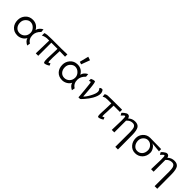

<svg xmlns="http://www.w3.org/2000/svg" viewBox="278 -1977 3500 3500"><g transform="rotate(45 2028.5 -226.5)"><path d="M501 -51 490 10Q411 -30 397 -90Q376 -46 330 -19Q284 8 232 8Q141 8 87 -53Q38 -109 38 -197Q38 -274 88 -333Q143 -397 232 -397Q344 -397 399 -298Q412 -368 492 -409L498 -347Q424 -279 424 -196Q424 -95 501 -51ZM371 -196Q371 -252 328 -295Q286 -338 230 -338Q182 -338 141 -296Q102 -256 102 -197Q102 -132 138 -91Q174 -50 232 -50Q289 -50 330 -91Q371 -132 371 -196Z M1123 -394 1122 -334Q1052 -337 982 -337L975 -166Q971 -45 986 -45Q995 -45 1020 -61L1038 -19Q979 19 939 19Q915 19 915 -76Q915 -102 918 -166Q921 -253 924 -338Q843 -336 765 -338V0H702Q705 -36 710 -338H651Q628 -336 609 -331Q561 -317 551 -307V-342Q552 -352 552 -373L568 -378Q591 -385 610 -386Q660 -392 975 -390Q1058 -390 1123 -394Z M1422 -633 1490 -610 1428 -443 1378 -459ZM1654 -51 1643 10Q1564 -30 1550 -90Q1529 -46 1483 -19Q1437 8 1385 8Q1294 8 1240 -53Q1191 -109 1191 -197Q1191 -274 1241 -333Q1296 -397 1385 -397Q1497 -397 1552 -298Q1565 -368 1645 -409L1651 -347Q1577 -279 1577 -196Q1577 -95 1654 -51ZM1524 -196Q1524 -252 1481 -295Q1439 -338 1383 -338Q1335 -338 1294 -296Q1255 -256 1255 -197Q1255 -132 1291 -91Q1327 -50 1385 -50Q1442 -50 1483 -91Q1524 -132 1524 -196Z M2059 -324Q2062 -260 2012 -171Q1975 -106 1916 -39Q1866 17 1860 17H1818Q1819 17 1816 -25Q1813 -67 1804 -160Q1788 -337 1779 -340Q1768 -344 1741 -330V-382Q1787 -406 1823 -403Q1840 -402 1854 -255Q1857 -221 1862 -155Q1867 -89 1869 -55Q1908 -87 1953 -171Q1999 -256 1999 -305Q1999 -332 1986 -349Q1984 -353 1978 -360Q1972 -367 1970 -370Q1967 -379 1983.5 -388Q2000 -397 2021 -396Q2032 -394 2043 -376Q2057 -354 2059 -324Z M2541 -386V-329H2379Q2375 -207 2374 -166Q2374 -155 2372 -132.5Q2370 -110 2370 -98Q2368 -44 2378 -44Q2382 -44 2396.5 -52.5Q2411 -61 2412 -61Q2414 -58 2429 -19Q2370 20 2330 19Q2311 18 2311 -45Q2311 -52 2313 -104Q2316 -152 2316 -166L2321 -329Q2196 -330 2172 -325Q2135 -314 2123 -302Q2124 -302 2119 -331Q2118 -335 2117 -344Q2116 -353 2115 -358Q2119 -364 2128 -369Q2147 -380 2174 -383Q2202 -386 2541 -386Z M2998 -196 3000 180H2932L2933 -197Q2931 -271 2922 -299Q2904 -352 2855 -353Q2804 -354 2766 -327L2733 -297V7H2668Q2675 -171 2675 -241Q2675 -330 2667 -341Q2664 -345 2658 -345Q2643 -345 2598 -292L2572 -335Q2583 -351 2609 -372Q2649 -404 2675 -404Q2720 -404 2731 -350Q2784 -404 2864 -404Q2933 -404 2964 -361Q2996 -314 2998 -196Z M3552 -382V-325Q3546 -325 3471 -333Q3406 -341 3359 -343Q3401 -334 3432 -285Q3461 -239 3461 -196Q3461 -106 3405 -48Q3349 8 3267 8Q3184 8 3131 -55Q3082 -113 3082 -197Q3082 -270 3130 -325Q3184 -386 3268 -386Q3453 -386 3552 -382ZM3398 -196Q3398 -250 3359 -289Q3322 -329 3268 -329Q3220 -329 3182 -290Q3144 -250 3144 -197Q3144 -133 3178.5 -90.5Q3213 -48 3267 -48Q3324 -48 3361 -88Q3398 -128 3398 -196Z M4011 -196 4013 180H3945L3946 -197Q3944 -271 3935 -299Q3917 -352 3868 -353Q3817 -354 3779 -327L3746 -297V7H3681Q3688 -171 3688 -241Q3688 -330 3680 -341Q3677 -345 3671 -345Q3656 -345 3611 -292L3585 -335Q3596 -351 3622 -372Q3662 -404 3688 -404Q3733 -404 3744 -350Q3797 -404 3877 -404Q3946 -404 3977 -361Q4009 -314 4011 -196Z"/></g></svg>

Font: GFS Neohellenic Rg
Style: Regular
Weight: 400
Designer: Takis Katsoulidis and George D. Matthiopoulos
Foundry: Takis Katsoulidis and George D. Matthiopoulos
Version: Version 1.0